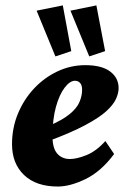

<svg xmlns="http://www.w3.org/2000/svg" viewBox="-20 -681 466 709"><path d="M193.4 7.8Q113.3 7.8 68.8 -34.7Q24.4 -77.1 24.4 -148.4Q24.4 -209 46.4 -261.7Q68.4 -314.5 106 -354.5Q143.6 -394.5 192.4 -417.5Q241.2 -440.4 294.9 -440.4Q355.5 -440.4 386.7 -417Q418 -393.6 418 -355.5Q418 -336.9 408.2 -315.4Q398.4 -293.9 372.1 -270Q345.7 -246.1 294.4 -218.8Q243.2 -191.4 159.2 -160.2V-215.8Q210 -237.3 236.8 -259.3Q263.7 -281.2 273.4 -304.2Q283.2 -327.1 283.2 -349.6Q283.2 -366.2 275.9 -374.5Q268.6 -382.8 256.8 -382.8Q238.3 -382.8 218.8 -357.4Q199.2 -332 186.5 -286.1Q173.8 -240.2 173.8 -177.7Q173.8 -133.8 191.4 -113.8Q209 -93.8 238.3 -93.8Q263.7 -93.8 299.8 -108.4Q335.9 -123 369.1 -160.2L401.4 -112.3Q353.5 -47.9 296.4 -20Q239.3 7.8 193.4 7.8ZM309.6 -472.7 240.2 -641.6 335.9 -661.1 368.2 -492.2ZM184.6 -472.7 115.2 -641.6 211.9 -661.1 243.2 -492.2Z"/></svg>

Font: Crimson Pro ExtraBold
Style: Italic
Weight: 800
Italic angle: -12°
Designer: Jacques Le Bailly
Foundry: Baron von Fonthausen
Version: Version 1.003